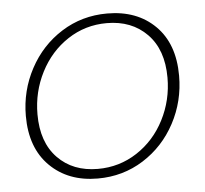

<svg xmlns="http://www.w3.org/2000/svg" viewBox="-44 -566 663 622"><g transform="rotate(-5 288.0 -255.0)"><path d="M35 -212Q35 -294 73 -365Q111 -436 177.5 -478Q244 -520 326 -520Q423 -520 482 -461.5Q541 -403 541 -299Q541 -216 503 -145Q465 -74 398.5 -32Q332 10 250 10Q154 10 94.5 -49Q35 -108 35 -212ZM503 -296Q503 -387 453 -438Q403 -489 322 -489Q252 -489 195 -451.5Q138 -414 105.5 -350.5Q73 -287 73 -214Q73 -123 122.5 -72Q172 -21 253 -21Q323 -21 380.5 -58.5Q438 -96 470.5 -159.5Q503 -223 503 -296Z"/></g></svg>

Font: Thasadith
Style: Italic
Weight: 400
Italic angle: -9°
Designer: Cadson Demak Co.,Ltd.
Foundry: Cadson Demak Co.,Ltd.
Version: Version 1.000; ttfautohint (v1.6)